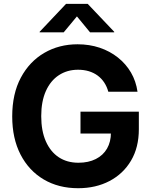

<svg xmlns="http://www.w3.org/2000/svg" viewBox="-20 -968 788 998"><path d="M386.2 10.3Q284.2 10.3 207 -35.4Q129.9 -81.1 86.7 -164.8Q43.5 -248.5 43.5 -362.8Q43.5 -480.5 88.4 -564.5Q133.3 -648.4 210.2 -693.1Q287.1 -737.8 383.3 -737.8Q444.8 -737.8 498 -720Q551.3 -702.1 593 -668.9Q634.8 -635.7 660.9 -590.8Q687 -545.9 694.8 -491.2H543Q535.6 -518.1 521.7 -539.1Q507.8 -560.1 487.8 -575Q467.8 -589.8 442.1 -597.7Q416.5 -605.5 385.7 -605.5Q329.1 -605.5 285.9 -577.1Q242.7 -548.8 218.5 -494.9Q194.3 -440.9 194.3 -364.3Q194.3 -287.6 218.3 -233.4Q242.2 -179.2 285.4 -150.6Q328.6 -122.1 387.7 -122.1Q439.9 -122.1 478 -141.4Q516.1 -160.6 536.4 -195.8Q556.6 -231 556.6 -278.3L588.4 -273.9H398.4V-387.7H701.7V-296.4Q701.7 -201.7 661.1 -133.1Q620.6 -64.5 549.3 -27.1Q478 10.3 386.2 10.3ZM311 -799.8H186V-802.7L323.2 -947.8H436L573.7 -802.7V-799.8H448.2L379.9 -882.8Z"/></svg>

Font: Inter 17pt
Style: Bold
Weight: 700
Version: Version 4.001;git-66647c0bb